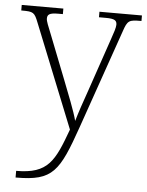

<svg xmlns="http://www.w3.org/2000/svg" viewBox="-54 -580 661 864"><g transform="rotate(5 276.0 -148.0)"><path d="M49 210V240H52C218 240 245 194 317 -12L472 -457C489 -508 496 -511 549 -511H552V-536H360V-511H391C432 -511 441 -503 441 -484C441 -472 433 -447 423 -419L341 -179C321 -122 306 -79 294 -37C283 -80 252 -157 229 -216L154 -407C135 -455 127 -472 127 -485C127 -503 136 -511 176 -511H197V-536H9V-511H12C64 -511 69 -508 87 -462L274 4C221 149 194 210 49 210Z"/></g></svg>

Font: Noto Serif Telugu ExtraLight
Style: Regular
Weight: 200
Designer: Jelle Bosma - Monotype Design Team
Foundry: Monotype Imaging Inc.
Version: Version 2.005